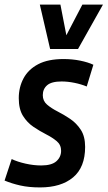

<svg xmlns="http://www.w3.org/2000/svg" viewBox="-40 -809 470 839"><path d="M-20 -20 11 -114Q36 -102 71.5 -94Q107 -86 140 -86Q186 -86 206.5 -104.5Q227 -123 227 -150Q227 -176 208 -192Q189 -208 161.5 -222Q134 -236 106.5 -254.5Q79 -273 60.5 -302.5Q42 -332 42 -380Q42 -428 63 -467Q84 -506 127 -528.5Q170 -551 238 -551Q276 -551 310.5 -544Q345 -537 368 -526L339 -431Q315 -441 285.5 -447Q256 -453 229 -453Q185 -453 166 -436.5Q147 -420 147 -393Q147 -368 165.5 -352Q184 -336 211.5 -322Q239 -308 266.5 -289.5Q294 -271 313 -242Q332 -213 332 -167Q332 -78 279.5 -34Q227 10 135 10Q86 10 48.5 1.5Q11 -7 -20 -20ZM410 -789 301 -595H179L134 -789H224L250 -655L320 -789Z"/></svg>

Font: Georama SemiCondensed SemiBold
Style: Italic
Weight: 600
Width: 4
Italic angle: -9°
Designer: Jean-Baptiste Levee
Foundry: Production Type
Version: Version 1.000